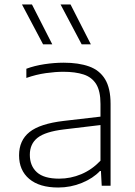

<svg xmlns="http://www.w3.org/2000/svg" viewBox="-20 -828 600 856"><path d="M239.5 8Q156 8 110.5 -30.2Q65 -68.5 65 -135.5Q65 -202 111.5 -239.2Q158 -276.5 264.5 -289L428 -308V-364.5Q428 -422 408.8 -453Q389.5 -484 352.5 -496Q315.5 -508 262.5 -508Q227.5 -508 184.5 -502Q141.5 -496 97.5 -480.5V-521.5Q133.5 -535 178 -541.8Q222.5 -548.5 264 -548.5Q330.5 -548.5 377.2 -531.8Q424 -515 448.5 -474.8Q473 -434.5 473 -364.5V0H433.5L430 -65.5H425.5Q395 -33 345 -12.5Q295 8 239.5 8ZM113 -138Q113 -88.5 144.5 -60Q176 -31.5 243.5 -31.5Q295 -31.5 342.5 -51.5Q390 -71.5 428 -111.5V-270.5L265 -251Q182 -241 147.5 -213.8Q113 -186.5 113 -138ZM344 -630.5 250 -808H294.5L385 -630.5ZM172 -630.5 78 -808H122.5L213 -630.5Z"/></svg>

Font: Encode Sans Expanded ExtraLight
Style: Regular
Weight: 200
Width: 7
Designer: Multiple Designers
Foundry: Impallari Type
Version: Version 3.000; ttfautohint (v1.8.3) -l 8 -r 50 -G 200 -x 14 